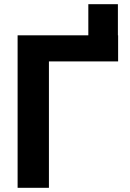

<svg xmlns="http://www.w3.org/2000/svg" viewBox="-20 -896 618 916"><path d="M401.4 -604.5V-876H542.5V-604.5ZM543.5 -727.5V-603H213.4V0H64V-727.5Z"/></svg>

Font: Inter 17pt
Style: Bold
Weight: 700
Version: Version 4.001;git-66647c0bb